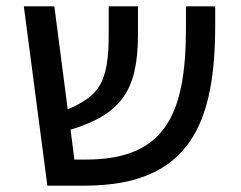

<svg xmlns="http://www.w3.org/2000/svg" viewBox="-20 -584 757 604"><path d="M129 0H247C584 0 657 -206 657 -506V-564H565V-497C565 -227 502 -82 250 -82H214L202 -176C362 -225 414 -300 414 -476V-564H322V-476C322 -321 290 -282 193 -240L151 -564H55Z"/></svg>

Font: FiraGO Unicode
Style: Regular
Weight: 400
Designer: bBox Type
Foundry: bBox Type GmbH
Version: Version 1.001;PS 001.001;hotconv 1.0.88;makeotf.lib2.5.64775